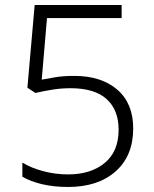

<svg xmlns="http://www.w3.org/2000/svg" viewBox="-20 -734 611 764"><path d="M275 -432Q383 -432 446.5 -377.5Q510 -323 510 -223Q510 -114 440 -52Q370 10 251 10Q194 10 147.5 -1Q101 -12 69 -31V-87Q103 -66 151.5 -53Q200 -40 251 -40Q341 -40 396.5 -85.5Q452 -131 452 -218Q452 -296 404.5 -339.5Q357 -383 260 -383Q223 -383 186.5 -377Q150 -371 121 -364L89 -385L118 -714H464V-662H167L146 -417Q167 -421 199 -426.5Q231 -432 275 -432Z"/></svg>

Font: Noto Sans Cherokee Light
Style: Regular
Weight: 300
Designer: Monotype Design Team
Foundry: Monotype Imaging Inc.
Version: Version 2.001; ttfautohint (v1.8.4.7-5d5b)